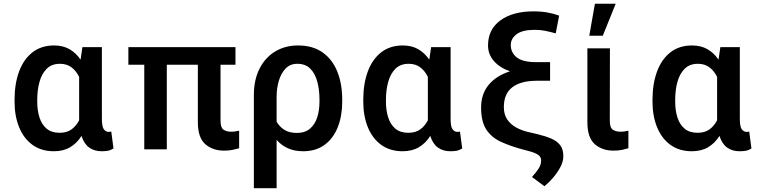

<svg xmlns="http://www.w3.org/2000/svg" viewBox="-20 -781 4005 1004"><path d="M56.1 -249.6V-259.6Q56.1 -342.7 79.7 -406.8Q103.3 -470.9 149.5 -507.1Q195.7 -543.3 262.8 -543.3Q309.3 -543.3 343.4 -523.8Q377.5 -504.3 401.3 -469.1L410.9 -534.4H512.8V-159.8Q512.8 -119 522.9 -105.1Q533 -91.3 548.7 -91.3Q556.8 -91.3 561.8 -93.4L573.5 -4.6Q557.5 5.3 542.8 7.6Q528.1 9.9 511.7 9.9Q473.4 9.9 446.6 -9.2Q419.7 -28.4 406.2 -70.3Q382.5 -32.3 346.9 -11.2Q311.4 9.9 262.1 9.9Q196 9.9 150 -23.4Q104 -56.8 80.1 -115.6Q56.1 -174.4 56.1 -249.6ZM174.7 -259.6V-249.6Q174.7 -204.2 186.3 -167.3Q197.8 -130.3 223.5 -108.5Q249.3 -86.6 291.9 -86.6Q329.5 -86.6 354 -104.4Q378.6 -122.2 393.8 -152V-378.9Q378.6 -410.2 354 -428.8Q329.5 -447.4 293.3 -447.4Q250.7 -447.4 224.6 -421.7Q198.5 -396 186.6 -353.2Q174.7 -310.4 174.7 -259.6Z M1211.3 -534.4V-442.5H1133.2V-149.9Q1133.2 -113.6 1148.6 -103Q1164.1 -92.3 1188.2 -92.3Q1200.3 -92.3 1211.8 -94.1Q1223.4 -95.9 1230.5 -97.7V-5.7Q1216.3 -1.4 1196.6 2.7Q1176.8 6.7 1151.3 6.7Q1092.3 6.7 1053.4 -27.2Q1014.6 -61.1 1014.6 -142.4V-442.5H852.3V0H734.4V-442.5H651.3V-534.4Z M1307.5 203.1V-283.4Q1307.5 -364.3 1337.4 -422.6Q1367.2 -480.8 1419.4 -512.1Q1471.6 -543.3 1538.4 -543.3Q1615.1 -543.3 1666.5 -507.1Q1718 -470.9 1743.8 -406.8Q1769.5 -342.7 1769.5 -259.6V-249.6Q1769.5 -174.4 1746.1 -115.6Q1722.7 -56.8 1677 -23.4Q1631.4 9.9 1565.3 9.9Q1520.2 9.9 1485.8 -5.5Q1451.3 -21 1426.5 -49.4V203.1ZM1426.5 -277.3V-144.5Q1441.8 -117.9 1467.3 -101.9Q1492.9 -85.9 1532.3 -85.9Q1574.6 -85.9 1600.7 -108Q1626.8 -130 1638.7 -167.1Q1650.6 -204.2 1650.6 -249.6V-259.6Q1650.6 -310.4 1639.4 -353.2Q1628.2 -396 1602.8 -421.7Q1577.4 -447.4 1534.8 -447.4Q1496.4 -447.4 1472.7 -421.9Q1448.9 -396.3 1437.7 -357.2Q1426.5 -318.2 1426.5 -277.3Z M1879.6 -249.6V-259.6Q1879.6 -342.7 1903.2 -406.8Q1926.8 -470.9 1973 -507.1Q2019.2 -543.3 2086.3 -543.3Q2132.8 -543.3 2166.9 -523.8Q2201 -504.3 2224.8 -469.1L2234.4 -534.4H2336.3V-159.8Q2336.3 -119 2346.4 -105.1Q2356.5 -91.3 2372.2 -91.3Q2380.3 -91.3 2385.3 -93.4L2397 -4.6Q2381 5.3 2366.3 7.6Q2351.6 9.9 2335.2 9.9Q2296.9 9.9 2270.1 -9.2Q2243.3 -28.4 2229.8 -70.3Q2206 -32.3 2170.5 -11.2Q2134.9 9.9 2085.6 9.9Q2019.5 9.9 1973.5 -23.4Q1927.6 -56.8 1903.6 -115.6Q1879.6 -174.4 1879.6 -249.6ZM1998.2 -259.6V-249.6Q1998.2 -204.2 2009.8 -167.3Q2021.3 -130.3 2047.1 -108.5Q2072.8 -86.6 2115.4 -86.6Q2153.1 -86.6 2177.6 -104.4Q2202.1 -122.2 2217.3 -152V-378.9Q2202.1 -410.2 2177.6 -428.8Q2153.1 -447.4 2116.8 -447.4Q2074.2 -447.4 2048.1 -421.7Q2022 -396 2010.1 -353.2Q1998.2 -310.4 1998.2 -259.6Z M2903.8 -699.2 2886 -606.5Q2854.8 -615.1 2830.1 -620Q2805.4 -625 2776.3 -625Q2710.9 -625 2680.9 -601.7Q2650.9 -578.5 2650.9 -545.8Q2650.9 -506 2682 -481Q2713.1 -456 2784.8 -456H2856.5V-358.7H2786.9Q2703.1 -358.7 2658.9 -324.6Q2614.7 -290.5 2614.7 -220.9Q2614.7 -182.5 2632.1 -156.8Q2649.5 -131 2677.7 -115.2Q2706 -99.4 2738.6 -91.6L2790.5 -79.5Q2832.4 -69.2 2862.7 -56.3Q2893.1 -43.3 2909.6 -21.5Q2926.1 0.4 2925.8 37.3Q2925.4 64.6 2909.4 94.3Q2893.5 123.9 2870.7 150Q2848 176.1 2826.7 192.8L2761.7 144.5Q2785.2 118.6 2797.4 99.1Q2809.7 79.5 2809.7 57.5Q2809.7 40.1 2794.7 29.1Q2779.8 18.1 2745 8.9L2716.3 1.4Q2648.8 -16.7 2599.3 -39.6Q2549.7 -62.5 2522.7 -104Q2495.7 -145.6 2495.7 -218.8Q2495.7 -290.1 2535.9 -337.9Q2576 -385.7 2646.7 -408Q2592.7 -427.2 2562.3 -462.2Q2532 -497.2 2532 -543.7Q2532 -627.1 2596.6 -674.4Q2661.2 -721.6 2769.2 -721.6Q2810 -721.6 2843.4 -715.6Q2876.8 -709.5 2903.8 -699.2Z M3051.5 -528.4H3169.4L3168.7 -149.9Q3168.7 -113.6 3184.3 -103Q3199.9 -92.3 3224.8 -92.3Q3236.5 -92.3 3247.9 -94.1Q3259.2 -95.9 3266 -97.7V-5.7Q3251.8 -1.4 3232.8 2.7Q3213.8 6.7 3187.9 6.7Q3128.9 6.7 3090.2 -27.2Q3051.5 -61.1 3051.5 -142.4ZM3061.4 -594.1 3090.9 -761.4H3199.6L3132.1 -594.1Z M3392 -249.6V-259.6Q3392 -342.7 3415.7 -406.8Q3439.3 -470.9 3485.4 -507.1Q3531.6 -543.3 3598.7 -543.3Q3645.2 -543.3 3679.3 -523.8Q3713.4 -504.3 3737.2 -469.1L3746.8 -534.4H3848.7V-159.8Q3848.7 -119 3858.8 -105.1Q3869 -91.3 3884.6 -91.3Q3892.8 -91.3 3897.7 -93.4L3909.4 -4.6Q3893.5 5.3 3878.7 7.6Q3864 9.9 3847.7 9.9Q3809.3 9.9 3782.5 -9.2Q3755.7 -28.4 3742.2 -70.3Q3718.4 -32.3 3682.9 -11.2Q3647.4 9.9 3598 9.9Q3532 9.9 3486 -23.4Q3440 -56.8 3416 -115.6Q3392 -174.4 3392 -249.6ZM3510.7 -259.6V-249.6Q3510.7 -204.2 3522.2 -167.3Q3533.7 -130.3 3559.5 -108.5Q3585.2 -86.6 3627.8 -86.6Q3665.5 -86.6 3690 -104.4Q3714.5 -122.2 3729.8 -152V-378.9Q3714.5 -410.2 3690 -428.8Q3665.5 -447.4 3629.3 -447.4Q3586.6 -447.4 3560.5 -421.7Q3534.4 -396 3522.5 -353.2Q3510.7 -310.4 3510.7 -259.6Z"/></svg>

Font: Interface Medium
Style: Regular
Weight: 500
Designer: Rasmus Andersson
Foundry: rsms
Version: Version 1.8